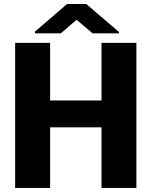

<svg xmlns="http://www.w3.org/2000/svg" viewBox="-20 -921 743 941"><path d="M225.6 -710.9V-428.7H477.5V-710.9H648.4V0H477.5V-296.9H225.6V0H54.2V-710.9ZM402.8 -901.4 563 -764.2V-757.8H433.6L355.5 -824.2L278.3 -757.8H151.4V-766.1L308.6 -901.4Z"/></svg>

Font: Vazirmatn RD Black
Style: Regular
Weight: 900
Designer: Saber Rastikerdar
Foundry: Saber Rastikerdar
Version: Version 32.102